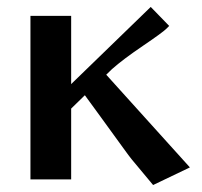

<svg xmlns="http://www.w3.org/2000/svg" viewBox="-20 -512 577 548"><path d="M183.1 0H66.9V-466.8H183.1V-272L410.2 -492.2L462.9 -438L455.1 -430.2Q444.3 -419.4 387.5 -380.9Q330.6 -342.3 299.8 -314.9L283.2 -298.8L522 -34.2L417 16.1L356 -57.1Q351.6 -62 326.2 -97.2Q300.8 -132.3 267.8 -177.7Q234.9 -223.1 222.2 -240.2L183.1 -202.1Z"/></svg>

Font: Resagokr
Style: Bold
Weight: 600
Designer: gluk
Foundry: gluk
Version: Version 0.95